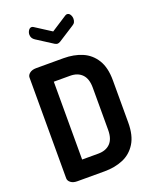

<svg xmlns="http://www.w3.org/2000/svg" viewBox="-175 -1071 931 1166"><g transform="rotate(-20 290.5 -487.5)"><path d="M117 0Q91 0 75.5 -12Q60 -24 60 -40V-691Q60 -707 75.5 -719Q91 -731 117 -731H294Q361 -731 414 -708.5Q467 -686 498.5 -635.5Q530 -585 530 -502V-229Q530 -146 498.5 -95.5Q467 -45 414 -22.5Q361 0 294 0ZM190 -114H294Q344 -114 372 -142.5Q400 -171 400 -229V-502Q400 -560 372 -588.5Q344 -617 295 -617H190ZM291 -826Q283 -826 273 -832L170 -898Q159 -905 153.5 -914.5Q148 -924 148 -936Q148 -950 156 -962.5Q164 -975 176 -975Q182 -975 188 -971L291 -905L393 -971Q400 -975 405 -975Q418 -975 425.5 -962.5Q433 -950 433 -936Q433 -924 428.5 -914.5Q424 -905 412 -898L309 -832Q298 -826 291 -826Z"/></g></svg>

Font: Dosis
Style: Bold
Weight: 700
Designer: EdgarTolentino, PabloImpallari, IginoMarini
Foundry: EdgarTolentino, PabloImpallari, IginoMarini
Version: Version 3.001; ttfautohint (v1.8.2)